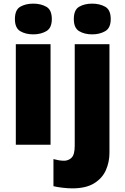

<svg xmlns="http://www.w3.org/2000/svg" viewBox="-20 -796 689 1056"><path d="M163 -776Q204 -776 234.5 -759Q265 -742 265 -691Q265 -642 234.5 -624.5Q204 -607 163 -607Q121 -607 91.5 -624.5Q62 -642 62 -691Q62 -742 91.5 -759Q121 -776 163 -776ZM258 -553V0H67V-553ZM386 -691Q386 -742 415.5 -759Q445 -776 487 -776Q528 -776 558.5 -759Q589 -742 589 -691Q589 -642 558.5 -624.5Q528 -607 487 -607Q445 -607 415.5 -624.5Q386 -642 386 -691ZM377 240Q354 240 324 236.5Q294 233 274 228V79Q290 83 303.5 85.5Q317 88 333 88Q356 88 373.5 71.5Q391 55 391 5V-553H582V45Q582 95 562.5 139.5Q543 184 498 212Q453 240 377 240Z"/></svg>

Font: Noto Sans Myanmar Black
Style: Regular
Weight: 900
Designer: Monotype Design Team
Foundry: Monotype Imaging Inc.
Version: Version 2.107; ttfautohint (v1.8.4.7-5d5b)